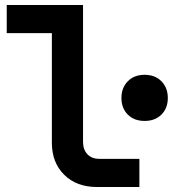

<svg xmlns="http://www.w3.org/2000/svg" viewBox="-20 -750 693 770"><path d="M369 0Q287 0 237.5 -49Q188 -98 188 -178V-617H7V-730H313V-181Q313 -150 330.5 -131.5Q348 -113 378 -113H539V0ZM560 -265Q518 -265 492.5 -290.5Q467 -316 467 -357Q467 -398 492.5 -424Q518 -450 560 -450Q602 -450 627.5 -424Q653 -398 653 -357Q653 -316 627.5 -290.5Q602 -265 560 -265Z"/></svg>

Font: JetBrains Mono NL
Style: Bold
Weight: 700
Monospace: yes
Designer: Philipp Nurullin, Konstantin Bulenkov
Foundry: JetBrains
Version: Version 2.305; ttfautohint (v1.8.4.7-5d5b)